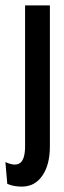

<svg xmlns="http://www.w3.org/2000/svg" viewBox="-58 -548 236 712"><path d="M23 144Q10 144 -3 142Q-16 140 -31 134L-38 53Q-1 70 17 56Q35 42 35 -6V-528H127V-5Q127 63 99 103.5Q71 144 23 144Z"/></svg>

Font: Bricolage Grotesque 48pt Condensed
Style: Regular
Weight: 400
Width: 3
Designer: Mathieu Triay
Foundry: Atelier Triay
Version: Version 1.000; ttfautohint (v1.8.4.7-5d5b);gftools[0.9.32]